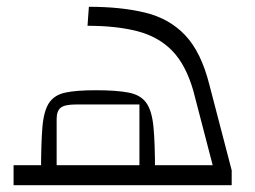

<svg xmlns="http://www.w3.org/2000/svg" viewBox="-20 -546 753 566"><path d="M20 0V-59H607L550 -278Q528 -355 487.5 -396.5Q447 -438 385 -454Q323 -470 238 -470L242 -526Q338 -526 409 -508.5Q480 -491 526.5 -441.5Q573 -392 597 -297L663 -44V0ZM147 -42H391V-238H204Q171 -238 159 -228.5Q147 -219 147 -195ZM101 -42Q101 -123 105 -171Q109 -219 124.5 -242.5Q140 -266 172.5 -273Q205 -280 262 -280Q324 -280 359.5 -273Q395 -266 411.5 -242.5Q428 -219 432.5 -171Q437 -123 437 -42Z"/></svg>

Font: Changa ExtraLight
Style: Regular
Weight: 250
Designer: Eduardo Rodriguez Tunni
Foundry: Eduardo Rodriguez Tunni
Version: Version 3.002; ttfautohint (v1.8.2)